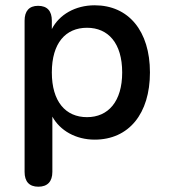

<svg xmlns="http://www.w3.org/2000/svg" viewBox="-20 -518 641 726"><path d="M125 188C160 188 178 168 178 132V-77C207 -24 267 10 338 10C467 10 547 -88 547 -244C547 -401 466 -498 338 -498C265 -498 204 -463 176 -408V-440C176 -476 159 -496 124 -496C90 -496 73 -476 73 -440V132C73 168 90 188 125 188ZM309 -75C228 -75 176 -134 176 -244C176 -355 228 -413 309 -413C389 -413 442 -355 442 -244C442 -134 389 -75 309 -75Z"/></svg>

Font: SN Pro Medium
Style: Regular
Weight: 500
Designer: Tobias Whetton
Foundry: Supernotes
Version: Version 1.003;Glyphs 3.3 (3324)